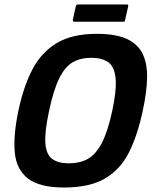

<svg xmlns="http://www.w3.org/2000/svg" viewBox="-20 -829 678 857"><path d="M62 -334Q85 -444 125.5 -520.5Q166 -597 234.5 -637.5Q303 -678 412 -678Q497 -678 546.5 -655Q596 -632 617 -588Q638 -544 636.5 -480Q635 -416 617 -334Q594 -225 555.5 -148.5Q517 -72 448 -32Q379 8 266 8Q157 8 105 -32Q53 -72 46 -148.5Q39 -225 62 -334ZM199 -334Q179 -241 182.5 -190.5Q186 -140 212.5 -120Q239 -100 287 -100Q336 -100 371.5 -119.5Q407 -139 434 -190Q461 -241 481 -334Q501 -428 496 -479.5Q491 -531 463.5 -551Q436 -571 387 -571Q339 -571 304.5 -551Q270 -531 244.5 -479.5Q219 -428 199 -334ZM538 -738Q537 -734 535.5 -733Q534 -732 526 -732H314Q307 -732 306 -734Q305 -736 305 -740L318 -800Q320 -806 322 -807.5Q324 -809 330 -809H543Q550 -809 551.5 -808Q553 -807 552 -800Z"/></svg>

Font: Glory Thin
Style: Bold Italic
Weight: 700
Italic angle: -12°
Version: Version 1.011